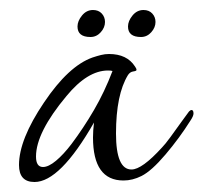

<svg xmlns="http://www.w3.org/2000/svg" viewBox="-20 -361 407 384"><path d="M49 3Q18 3 18 -31Q18 -82 68 -156Q117 -229 165 -246Q174 -249 182 -251Q190 -253 198 -253Q234 -253 250 -228Q253 -224 253 -221Q253 -219 246 -218Q240 -217 236 -211Q212 -172 212 -94Q212 -22 243 -22Q264 -22 304 -66Q310 -72 321 -87Q332 -102 343 -117.5Q354 -133 358 -138Q361 -141 363 -141Q367 -141 367 -134Q367 -129 361 -120Q339 -85 311 -52Q283 -19 263 -9Q245 0 227 0Q166 0 166 -86Q166 -93 166.5 -100.5Q167 -108 168 -116Q100 3 49 3ZM66 -27Q77 -27 92 -39.5Q107 -52 123 -73Q147 -105 168 -141Q189 -177 205 -219Q202 -220 196 -220Q155 -220 113 -169Q52 -96 52 -48Q52 -27 66 -27ZM262 -287Q236 -287 236 -308Q236 -319 245 -330Q254 -341 267 -341Q278 -341 284.5 -334Q291 -327 291 -317Q291 -306 282.5 -296.5Q274 -287 262 -287ZM161 -287Q135 -287 135 -308Q135 -319 144 -330Q153 -341 166 -341Q177 -341 183.5 -334Q190 -327 190 -317Q190 -306 181.5 -296.5Q173 -287 161 -287Z"/></svg>

Font: Corinthia
Style: Regular
Weight: 400
Designer: Robert E. Leuschke
Foundry: Robert E. Leuschke
Version: Version 1.013; ttfautohint (v1.8.3)